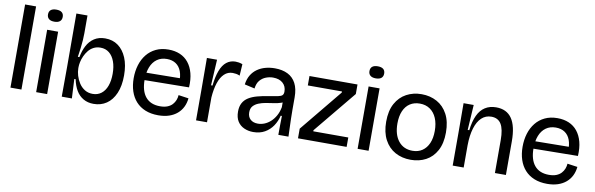

<svg xmlns="http://www.w3.org/2000/svg" viewBox="-48 -1123 4857 1567"><g transform="rotate(10 2380.5 -339.5)"><path d="M61 0V-689H152V0Z M274 0V-517H365V0ZM320 -592Q290 -592 274.5 -605Q259 -618 259 -642Q259 -667 274.5 -679.5Q290 -692 320 -692Q350 -692 365.5 -679.5Q381 -667 381 -642Q381 -618 365.5 -605Q350 -592 320 -592Z M751 13Q703 13 666.5 -8Q630 -29 607 -67.5Q584 -106 573 -160H562L570 0H486L487 -245L486 -689H578V-542Q578 -516 576 -484Q574 -452 569.5 -417Q565 -382 559 -343H572Q582 -397 604 -439Q626 -481 663.5 -505.5Q701 -530 754 -530Q816 -530 861 -497.5Q906 -465 931.5 -404.5Q957 -344 957 -259Q957 -171 930.5 -110Q904 -49 858 -18Q812 13 751 13ZM730 -66Q772 -66 802 -89.5Q832 -113 847.5 -155.5Q863 -198 863 -256Q863 -314 847 -357.5Q831 -401 801 -425Q771 -449 729 -449Q697 -449 672 -436Q647 -423 629.5 -401Q612 -379 600.5 -353.5Q589 -328 584 -303.5Q579 -279 579 -261V-251Q579 -223 588.5 -191Q598 -159 616.5 -130.5Q635 -102 663.5 -84Q692 -66 730 -66Z M1287 13Q1226 13 1179.5 -6Q1133 -25 1101.5 -60Q1070 -95 1054 -143.5Q1038 -192 1038 -251Q1038 -310 1053.5 -360.5Q1069 -411 1099.5 -449Q1130 -487 1175 -508.5Q1220 -530 1279 -530Q1332 -530 1374 -512Q1416 -494 1444.5 -458.5Q1473 -423 1486.5 -372Q1500 -321 1496 -255L1095 -250V-312L1435 -316L1410 -278Q1413 -333 1398.5 -372Q1384 -411 1353.5 -431.5Q1323 -452 1279 -452Q1231 -452 1197 -427.5Q1163 -403 1145.5 -358.5Q1128 -314 1128 -254Q1128 -161 1169 -111.5Q1210 -62 1289 -62Q1325 -62 1350 -72Q1375 -82 1390.5 -99Q1406 -116 1414 -136.5Q1422 -157 1423 -178L1507 -166Q1503 -126 1487 -93.5Q1471 -61 1443 -37Q1415 -13 1376 0Q1337 13 1287 13Z M1599 0V-260L1598 -517H1682L1670 -303H1682Q1690 -377 1709 -427.5Q1728 -478 1759.5 -503Q1791 -528 1834 -528Q1847 -528 1861.5 -525.5Q1876 -523 1892 -517L1886 -421Q1871 -428 1855.5 -430.5Q1840 -433 1827 -433Q1787 -433 1758 -405.5Q1729 -378 1712 -327Q1695 -276 1690 -206V0Z M2074 13Q2033 13 1998.5 -2.5Q1964 -18 1944 -49.5Q1924 -81 1924 -131Q1924 -172 1939.5 -201Q1955 -230 1984.5 -248.5Q2014 -267 2056 -278.5Q2098 -290 2151 -298Q2199 -306 2224.5 -311Q2250 -316 2259.5 -326Q2269 -336 2269 -356Q2269 -400 2239.5 -426.5Q2210 -453 2158 -453Q2129 -453 2100 -442Q2071 -431 2050 -406.5Q2029 -382 2024 -339L1940 -358Q1946 -403 1965.5 -435.5Q1985 -468 2015 -489Q2045 -510 2082 -520Q2119 -530 2160 -530Q2222 -530 2266.5 -508Q2311 -486 2335 -440.5Q2359 -395 2359 -325V-220Q2359 -185 2360 -147.5Q2361 -110 2362.5 -72.5Q2364 -35 2365 0H2281Q2281 -39 2281.5 -77.5Q2282 -116 2283 -157H2273Q2262 -110 2236 -71.5Q2210 -33 2169.5 -10Q2129 13 2074 13ZM2100 -61Q2127 -61 2153.5 -71.5Q2180 -82 2203.5 -103Q2227 -124 2244.5 -155Q2262 -186 2270 -227V-283L2297 -286Q2283 -270 2257.5 -261.5Q2232 -253 2200 -248.5Q2168 -244 2135.5 -238.5Q2103 -233 2076 -222Q2049 -211 2032 -192Q2015 -173 2015 -140Q2015 -103 2038 -82Q2061 -61 2100 -61Z M2444 0V-80L2731 -430V-439H2448V-517H2846V-438L2557 -87V-78H2847V0Z M2938 0V-517H3029V0ZM2984 -592Q2954 -592 2938.5 -605Q2923 -618 2923 -642Q2923 -667 2938.5 -679.5Q2954 -692 2984 -692Q3014 -692 3029.5 -679.5Q3045 -667 3045 -642Q3045 -618 3029.5 -605Q3014 -592 2984 -592Z M3379 13Q3307 13 3250.5 -18Q3194 -49 3161.5 -110Q3129 -171 3129 -259Q3129 -350 3162 -410Q3195 -470 3251 -500Q3307 -530 3376 -530Q3447 -530 3503.5 -499Q3560 -468 3592.5 -407Q3625 -346 3625 -256Q3625 -166 3592.5 -106Q3560 -46 3504.5 -16.5Q3449 13 3379 13ZM3381 -62Q3428 -62 3462 -85Q3496 -108 3514.5 -150.5Q3533 -193 3533 -253Q3533 -314 3514 -358.5Q3495 -403 3459.5 -427.5Q3424 -452 3375 -452Q3328 -452 3293.5 -429.5Q3259 -407 3240.5 -364Q3222 -321 3222 -261Q3222 -168 3264.5 -115Q3307 -62 3381 -62Z M3726 0V-278L3725 -517H3809L3796 -308H3809Q3818 -383 3841 -432Q3864 -481 3902.5 -505.5Q3941 -530 3994 -530Q4081 -530 4124 -467.5Q4167 -405 4167 -278V0H4076V-273Q4076 -363 4050 -405.5Q4024 -448 3968 -448Q3921 -448 3887.5 -416.5Q3854 -385 3836 -326Q3818 -267 3817 -184V0Z M4510 13Q4449 13 4402.5 -6Q4356 -25 4324.5 -60Q4293 -95 4277 -143.5Q4261 -192 4261 -251Q4261 -310 4276.5 -360.5Q4292 -411 4322.5 -449Q4353 -487 4398 -508.5Q4443 -530 4502 -530Q4555 -530 4597 -512Q4639 -494 4667.5 -458.5Q4696 -423 4709.5 -372Q4723 -321 4719 -255L4318 -250V-312L4658 -316L4633 -278Q4636 -333 4621.5 -372Q4607 -411 4576.5 -431.5Q4546 -452 4502 -452Q4454 -452 4420 -427.5Q4386 -403 4368.5 -358.5Q4351 -314 4351 -254Q4351 -161 4392 -111.5Q4433 -62 4512 -62Q4548 -62 4573 -72Q4598 -82 4613.5 -99Q4629 -116 4637 -136.5Q4645 -157 4646 -178L4730 -166Q4726 -126 4710 -93.5Q4694 -61 4666 -37Q4638 -13 4599 0Q4560 13 4510 13Z"/></g></svg>

Font: Bricolage Grotesque 60pt
Style: Regular
Weight: 400
Version: Version 1.001;gftools[0.9.33.dev8+g029e19f]